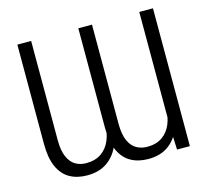

<svg xmlns="http://www.w3.org/2000/svg" viewBox="-105 -850 1059 979"><g transform="rotate(-15 424.0 -360.0)"><path d="M710 -106V-727.5H782.2V0H714.4ZM715.3 -223.6 750.5 -224.1Q751.5 -157.2 730.7 -104.5Q710 -51.8 667.7 -21.5Q625.5 8.8 561.5 8.8Q508.8 8.8 469.7 -13.2Q430.7 -35.2 409.4 -82Q388.2 -128.9 388.2 -203.6V-727.5H460.4V-203.6Q460.4 -148.9 475.1 -115.5Q489.7 -82 515.1 -67.4Q540.5 -52.7 571.8 -52.7Q620.6 -52.7 652.3 -75.2Q684.1 -97.7 699.7 -136.5Q715.3 -175.3 715.3 -223.6ZM394 -223.6 429.2 -224.1Q430.7 -157.2 409.7 -104.5Q388.7 -51.8 345.9 -21.5Q303.2 8.8 238.8 8.8Q186 8.8 147.2 -13.2Q108.4 -35.2 87.4 -82Q66.4 -128.9 66.4 -203.6V-727.5H139.2V-203.6Q139.2 -148.9 153.8 -115.5Q168.5 -82 193.4 -67.4Q218.3 -52.7 249.5 -52.7Q298.3 -52.7 330.3 -75.2Q362.3 -97.7 378.2 -136.5Q394 -175.3 394 -223.6Z"/></g></svg>

Font: Inter Tight Light
Style: Regular
Weight: 300
Designer: Rasmus Andersson
Foundry: rsms
Version: Version 3.004